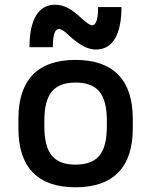

<svg xmlns="http://www.w3.org/2000/svg" viewBox="-20 -784 640 814"><path d="M300 10Q180 10 119 -53Q58 -116 58 -240V-280Q58 -404 119 -467Q180 -530 300 -530Q420 -530 481.5 -467Q543 -404 543 -280V-240Q543 -116 481.5 -53Q420 10 300 10ZM300 -86Q370 -86 401.5 -124.5Q433 -163 433 -248V-273Q433 -357 401.5 -395.5Q370 -434 300 -434Q231 -434 199.5 -395.5Q168 -357 168 -273V-248Q168 -163 199.5 -124.5Q231 -86 300 -86ZM387 -574Q362 -574 336 -587Q310 -600 274 -632Q258 -648 247.5 -654.5Q237 -661 230 -661Q217 -661 210.5 -642Q204 -623 204 -584H105Q105 -672 133 -718Q161 -764 213 -764Q239 -764 265 -751.5Q291 -739 326 -706Q343 -691 353.5 -684Q364 -677 370 -677Q383 -677 389.5 -696Q396 -715 396 -754H495Q495 -667 467.5 -620.5Q440 -574 387 -574Z"/></svg>

Font: M PLUS Code Latin Expanded Medium
Style: Regular
Weight: 500
Width: 7
Designer: Coji Morishita
Foundry: UNDERFOREST DESIGN
Version: Version 1.002; ttfautohint (v1.8.3)